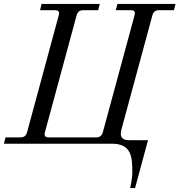

<svg xmlns="http://www.w3.org/2000/svg" viewBox="-30 -732 914 978"><path d="M-10 0H540C641 0 644 69 644 148C644 178 633 226 633 226H658L724 -18H626C592 -18 578 -35 589 -74L746 -653C751 -672 761 -680 780 -680H856L864 -712H568L560 -680H637C656 -680 660 -672 655 -653L494 -59C489 -41 478 -32 460 -32H218C200 -32 194 -41 199 -59L360 -653C365 -672 376 -680 394 -680H470L478 -712H182L174 -680H250C268 -680 275 -672 269 -653L108 -59C103 -41 93 -32 74 -32H-2Z"/></svg>

Font: Old Standard
Style: Italic
Weight: 400
Italic angle: -15.2°
Designer: Alexey Kryukov <alexios@thessalonica.org.ru>
Version: Version 2.0